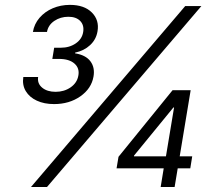

<svg xmlns="http://www.w3.org/2000/svg" viewBox="-20 -752 855 772"><path d="M197.3 -333.5Q157.7 -333.5 128.2 -347.2Q98.6 -360.8 83.7 -385.5Q68.8 -410.2 73.7 -442.4H133.3Q129.4 -416 149.7 -399.4Q169.9 -382.8 203.6 -382.8Q237.8 -382.8 263.7 -400.6Q289.6 -418.5 294.9 -447.3Q300.8 -477.5 279.5 -496.3Q258.3 -515.1 217.3 -515.1H190.4L197.8 -560.1H224.6Q259.3 -560.1 284.7 -577.6Q310.1 -595.2 314.5 -623.5Q318.8 -650.9 302.5 -667.7Q286.1 -684.6 254.9 -684.6Q223.1 -684.6 198.5 -668Q173.8 -651.4 168.9 -623.5H112.3Q117.7 -655.8 138.9 -680.4Q160.2 -705.1 192.1 -718.8Q224.1 -732.4 261.2 -732.4Q318.8 -732.4 349.4 -701.7Q379.9 -670.9 372.1 -626Q366.7 -593.3 342.3 -570.6Q317.9 -547.9 282.2 -540.5L281.7 -537.6Q324.7 -530.8 343.5 -505.6Q362.3 -480.5 356 -444.3Q347.7 -396 303.2 -364.7Q258.8 -333.5 197.3 -333.5ZM104.5 0 724.6 -727.5H789.6L168.9 0ZM448.7 -75.2 456.5 -121.6 673.8 -389.2H714.4L702.6 -319.8H677.2L519 -126.5L518.6 -123.5H752.9L745.1 -75.2ZM626 0 640.6 -89.4 645 -109.9 691.4 -389.2H746.6L682.1 0Z"/></svg>

Font: Inter 20pt Light
Style: Italic
Weight: 300
Italic angle: -9.3988°
Version: Version 4.001;git-66647c0bb